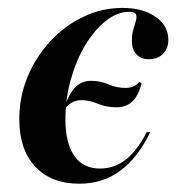

<svg xmlns="http://www.w3.org/2000/svg" viewBox="-20 -448 459 480"><path d="M178.2 11.3Q108.1 11.3 68.1 -31.5Q28.2 -74.2 28.2 -150Q28.2 -205.6 48.8 -255.6Q69.4 -305.6 105.6 -344.8Q141.9 -383.9 188.3 -406Q234.7 -428.2 286.3 -428.2Q337.1 -428.2 369 -406Q400.8 -383.9 400.8 -348.4Q400.8 -326.6 387.5 -313.3Q374.2 -300 351.6 -300Q333.1 -300 321.4 -311.7Q309.7 -323.4 309.7 -347.6Q309.7 -361.3 313.3 -373.8Q316.9 -386.3 319.8 -396.4Q322.6 -406.5 319.8 -412.5Q316.9 -418.5 303.2 -418.5Q273.4 -418.5 244.8 -396Q216.1 -373.4 193.1 -335.1Q170.2 -296.8 156.9 -248.8Q143.5 -200.8 143.5 -150Q143.5 -90.3 165.7 -58.5Q187.9 -26.6 229.8 -26.6Q266.1 -26.6 294.8 -49.2Q323.4 -71.8 346.8 -117.7H355.6Q325 -54 281 -21.4Q237.1 11.3 178.2 11.3ZM143.5 -177.4 141.9 -182.3Q154 -216.1 169.4 -231Q184.7 -246 208.1 -246Q230.6 -246 251.2 -237.1Q271.8 -228.2 294.4 -228.2Q304.8 -228.2 313.3 -231.9Q321.8 -235.5 329 -243.5L333.9 -239.5Q325.8 -208.1 310.5 -194Q295.2 -179.8 271 -179.8Q246 -179.8 224.6 -188.7Q203.2 -197.6 183.1 -197.6Q171.8 -197.6 162.5 -193.1Q153.2 -188.7 143.5 -177.4Z"/></svg>

Font: Playfair 144pt
Style: Bold Italic
Weight: 700
Italic angle: -15.6°
Designer: Claus Eggers Sørensen
Foundry: Claus Eggers Sørensen
Version: Version 2.203